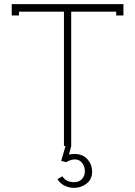

<svg xmlns="http://www.w3.org/2000/svg" viewBox="-20 -699 647 919"><path d="M295.9 77.1 272.9 70.8 293.9 0H286.1V-643.1H70.8V-625H36.1V-679.2H570.8V-625H536.1V-643.1H320.8V0L310.1 41Q318.8 38.1 337.9 38.1Q376.5 38.1 398.7 63.5Q420.9 88.9 420.9 123Q420.9 159.2 394.5 179.7Q368.2 200.2 334 200.2Q309.6 200.2 288.1 189.2Q266.6 178.2 254.9 158.2L278.8 145Q295.9 172.9 334 172.9Q359.4 172.9 372.8 157.5Q386.2 142.1 386.2 120.1Q386.2 98.1 373.3 81.1Q360.4 64 337.9 64Q332 64 326.2 65.2Q320.3 66.4 316.9 67.6Q313.5 68.8 306.4 72.3Q299.3 75.7 295.9 77.1Z"/></svg>

Font: Rawengulk
Style: Regular
Weight: 400
Version: Version 0.92